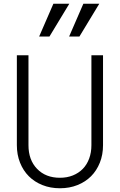

<svg xmlns="http://www.w3.org/2000/svg" viewBox="-20 -995 640 1025"><path d="M530 -700H468V-220Q468 -181 456 -148.5Q444 -116 422 -93.5Q400 -71 369 -58.5Q338 -46 300 -46Q224 -46 178 -93.5Q132 -141 132 -220V-700H70V-220Q70 -169 87 -126.5Q104 -84 134 -54Q164 -24 206.5 -7Q249 10 300 10Q351 10 393.5 -7Q436 -24 466 -54Q496 -84 513 -126.5Q530 -169 530 -220ZM350 -975H265L189 -800H244ZM510 -975H425L349 -800H404Z"/></svg>

Font: CommitMonoV143 ExtLt
Style: Regular
Weight: 200
Monospace: yes
Designer: Eigil Nikolajsen
Foundry: Eigil Nikolajsen
Version: Version 1.143